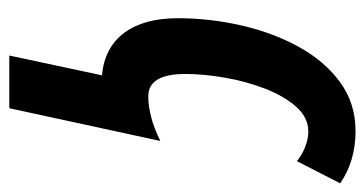

<svg xmlns="http://www.w3.org/2000/svg" viewBox="-212 -384 810 427"><g transform="rotate(90 193.5 -170.0)"><path d="M103 214.8 147 8.8Q85 2.9 52.5 -40.8Q20 -84.5 20 -160.2Q20 -230.5 35.9 -300.5Q51.8 -370.6 83.3 -428.2Q114.7 -485.8 161.9 -520.5Q209 -555.2 271 -555.2Q337.9 -555.2 387.2 -521L337.9 -424.8Q324.2 -436 306.4 -443.1Q288.6 -450.2 272 -450.2Q240.7 -450.2 216.8 -423.1Q192.9 -396 176.5 -353.5Q160.2 -311 152.1 -263.9Q144 -216.8 144 -176.8Q144 -94.2 193.8 -94.2Q214.4 -94.2 239.5 -100.6Q264.6 -106.9 293 -121.1L220.2 214.8Z"/></g></svg>

Font: Open Sans Condensed
Style: Bold Italic
Weight: 700
Width: 3
Italic angle: -12°
Designer: Monotype Design Team
Foundry: Monotype Imaging Inc.
Version: Version 3.003; ttfautohint (v1.8.4)